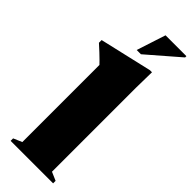

<svg xmlns="http://www.w3.org/2000/svg" viewBox="-318 -938 957 957"><g transform="rotate(45 161.0 -459.0)"><path d="M272 -37 317 -17.5V0H17.5V-17.5L63 -37V-580.5Q56 -588 44.8 -599.2Q33.5 -610.5 18 -625Q2.5 -639.5 -17 -657V-676L259.5 -740H274L272 -628ZM141.5 -764.5 191.5 -918H338.5V-909L171.5 -764.5Z"/></g></svg>

Font: Newsreader 60pt ExtraBold
Style: Regular
Weight: 800
Designer: Hugues Gentile
Foundry: Production Type
Version: Version 1.003